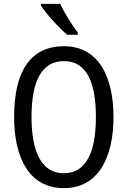

<svg xmlns="http://www.w3.org/2000/svg" viewBox="-20 -963 659 993"><path d="M291 -943H192V-934C217 -893 286 -818 328 -783H382V-795C353 -832 312 -898 291 -943ZM567 -358C567 -568 488 -724 311 -724C139 -724 53 -596 53 -359C53 -151 128 10 311 10C488 10 567 -148 567 -358ZM143 -358C143 -546 197 -647 311 -647C422 -647 476 -547 476 -358C476 -168 421 -67 310 -67C199 -67 143 -170 143 -358Z"/></svg>

Font: Noto Sans Sinhala Condensed
Style: Regular
Weight: 400
Width: 3
Designer: Jelle Bosma - Monotype Design Team
Foundry: Monotype Imaging Inc.
Version: Version 2.006